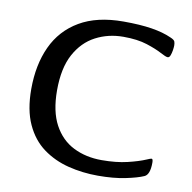

<svg xmlns="http://www.w3.org/2000/svg" viewBox="-76 -728 816 817"><g transform="rotate(10 332.0 -319.5)"><path d="M399 13Q332 13 270.5 -2.5Q209 -18 160.5 -53.5Q112 -89 84 -150Q56 -211 56 -301Q56 -406 92.5 -485Q129 -564 204 -608Q279 -652 393 -652Q465 -652 515.5 -644Q566 -636 601 -620Q618 -613 620.5 -605.5Q623 -598 623 -589Q623 -581 621 -568Q619 -555 615 -545Q611 -535 604 -535Q596 -535 572 -548Q548 -561 506.5 -574.5Q465 -588 404 -588Q339 -588 284.5 -559.5Q230 -531 197.5 -471Q165 -411 165 -315Q165 -224 196 -166.5Q227 -109 281 -82Q335 -55 403 -55Q466 -55 514 -66.5Q562 -78 592 -91Q608 -98 612 -98Q618 -98 618 -82Q618 -30 595 -20Q568 -8 517 2.5Q466 13 399 13Z"/></g></svg>

Font: BriemHand
Style: Regular
Weight: 400
Designer: Gunnlaugur SE Briem, Eben Sorkin
Foundry: Sorkin Type
Version: Version 1.001; ttfautohint (v1.8.4.7-5d5b)